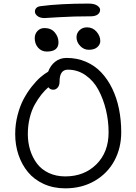

<svg xmlns="http://www.w3.org/2000/svg" viewBox="-20 -1031 754 1061"><path d="M226.1 -931.2Q201.7 -931.2 187.3 -942.1Q172.9 -953.1 172.9 -967.8Q172.9 -978 180.4 -986.6Q188 -995.1 205.1 -997.1Q312.5 -1011.2 469.2 -1011.2Q501 -1011.2 517.1 -1000.2Q533.2 -989.3 533.2 -977.1Q533.2 -960.4 519.5 -950.7Q505.9 -940.9 481.9 -940.9Q385.3 -940.9 306.9 -936Q228.5 -931.2 226.1 -931.2ZM470.2 -755.9Q443.4 -755.9 423.1 -777.1Q402.8 -798.3 402.8 -825.2Q402.8 -848.1 419.4 -864Q436 -879.9 460.9 -879.9Q492.7 -879.9 513.4 -856Q534.2 -832 534.2 -804.2Q534.2 -785.6 518.1 -770.8Q502 -755.9 470.2 -755.9ZM238.8 -746.1Q209.5 -746.1 190.7 -767.3Q171.9 -788.6 171.9 -819.8Q171.9 -843.3 187 -859.6Q202.1 -876 226.1 -876Q262.2 -876 282.7 -851.8Q303.2 -827.6 303.2 -796.9Q303.2 -746.1 238.8 -746.1ZM340.8 9.8Q274.9 9.8 221.4 -14.6Q168 -39.1 134 -80.6Q100.1 -122.1 82 -175.8Q64 -229.5 64 -290Q64 -344.7 77.4 -395.8Q90.8 -446.8 110.8 -484.1Q130.9 -521.5 156.2 -553.5Q181.6 -585.4 203.9 -604.5Q226.1 -623.5 246.1 -634.8Q258.8 -669.4 285.2 -690.2Q311.5 -710.9 348.1 -710.9Q405.8 -710.9 454.6 -689.9Q503.4 -668.9 539.1 -631.3Q574.7 -593.8 599.9 -542.2Q625 -490.7 637.5 -429.2Q649.9 -367.7 649.9 -299.8Q649.9 -213.4 612.3 -143.3Q574.7 -73.2 503.7 -31.7Q432.6 9.8 340.8 9.8ZM340.8 -56.2Q445.3 -56.2 512.7 -123Q580.1 -189.9 580.1 -299.8Q580.1 -362.3 565.7 -422.6Q551.3 -482.9 524.4 -533.4Q497.6 -584 453.4 -615Q409.2 -646 355 -646Q309.1 -646 309.1 -580.1Q309.1 -559.1 298.8 -547.1Q288.6 -535.2 273.9 -535.2Q257.8 -535.2 247.1 -548.8Q226.6 -530.8 208.3 -507.8Q189.9 -484.9 172.1 -453.1Q154.3 -421.4 144 -378.9Q133.8 -336.4 133.8 -290Q133.8 -243.7 146.5 -202.4Q159.2 -161.1 183.8 -127.9Q208.5 -94.7 249 -75.4Q289.6 -56.2 340.8 -56.2Z"/></svg>

Font: Shantell Sans Normal
Style: Regular
Weight: 300
Designer: Stephen Nixon, Anya Danilova, Shantell Martin
Foundry: Arrow Type
Version: Version 1.006;[559af2be0]